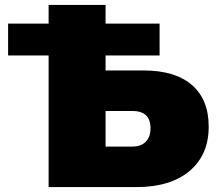

<svg xmlns="http://www.w3.org/2000/svg" viewBox="-20 -762 889 782"><path d="M178 0V-536H13V-666H178V-742H410V-666H630V-536H410V-475H565Q693 -475 761.5 -416Q830 -357 830 -246Q830 -131 752 -65.5Q674 0 535 0ZM410 -165H519Q554 -165 573.5 -184.5Q593 -204 593 -240Q593 -310 519 -310H410Z"/></svg>

Font: Montserrat Black
Style: Regular
Weight: 900
Designer: Julieta Ulanovsky
Foundry: Julieta Ulanovsky
Version: Version 9.000; ttfautohint (v1.8.4.7-5d5b)